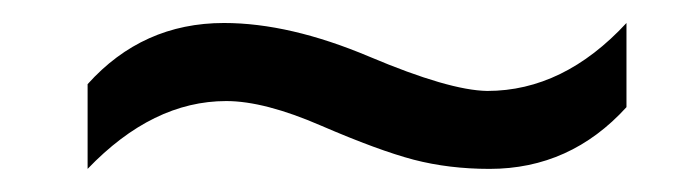

<svg xmlns="http://www.w3.org/2000/svg" viewBox="-20 -436 591 167"><path d="M176.8 -348.1Q112.8 -348.1 56.2 -289.1V-362.8Q104 -416 174.8 -416Q231.9 -416 301.3 -386.7Q370.6 -357.4 403.8 -356.9Q470.2 -356.9 524.9 -416V-342.8Q476.1 -289.1 405.8 -289.1Q370.6 -289.1 339.8 -297.1Q309.1 -305.2 259.3 -326.7Q210 -348.1 176.8 -348.1Z"/></svg>

Font: OpenSans-Italic
Style: Italic
Weight: 400
Italic angle: -12°
Foundry: Ascender Corporation
Version: Version 1.10